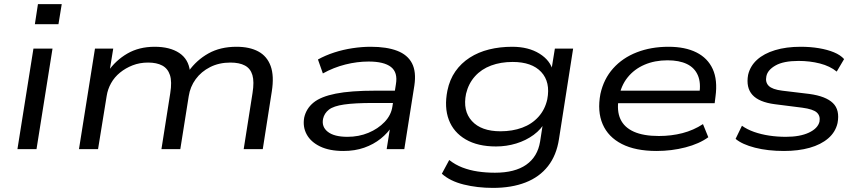

<svg xmlns="http://www.w3.org/2000/svg" viewBox="-20 -727 4185 936"><path d="M150 -609 165 -707H281L265 -609ZM65 0 143 -490H236L158 0Z M365 0 443 -490H532L514 -379L506 -378Q544 -433 601 -466Q658 -499 734 -499Q808 -499 853.5 -469Q899 -439 906 -380L899 -379Q938 -434 996 -466.5Q1054 -499 1133 -499Q1197 -499 1239.5 -476Q1282 -453 1299.5 -405Q1317 -357 1305 -281L1261 0H1168L1211 -273Q1220 -329 1210.5 -361Q1201 -393 1174 -407.5Q1147 -422 1103 -422Q1048 -422 1004.5 -400Q961 -378 934 -341Q907 -304 900 -258L859 0H767L810 -273Q819 -329 808.5 -361Q798 -393 771 -407.5Q744 -422 702 -422Q661 -422 626.5 -408.5Q592 -395 565 -373Q538 -351 521.5 -321.5Q505 -292 500 -259L458 0Z M1654 9Q1586 9 1540.5 -13Q1495 -35 1475 -72Q1455 -109 1463 -154Q1473 -198 1508.5 -227Q1544 -256 1616.5 -270.5Q1689 -285 1811 -285H1923L1914 -225H1799Q1709 -225 1657.5 -217.5Q1606 -210 1583.5 -192.5Q1561 -175 1555 -148Q1547 -109 1578 -84.5Q1609 -60 1674 -60Q1729 -60 1776 -79.5Q1823 -99 1855 -132.5Q1887 -166 1893 -208L1910 -316Q1920 -374 1886 -400.5Q1852 -427 1777 -427Q1721 -427 1663.5 -412.5Q1606 -398 1554 -369L1530 -437Q1566 -457 1609 -471Q1652 -485 1698 -492Q1744 -499 1787 -499Q1865 -499 1916 -479.5Q1967 -460 1988.5 -418.5Q2010 -377 2000 -310L1951 0H1865L1883 -113L1893 -114Q1871 -79 1836 -51Q1801 -23 1755.5 -7Q1710 9 1654 9Z M2383 189Q2307 189 2240.5 172.5Q2174 156 2134 120L2170 53Q2199 76 2234 89.5Q2269 103 2309 109Q2349 115 2393 115Q2490 115 2545.5 76Q2601 37 2613 -37L2628 -134L2639 -135Q2619 -97 2581.5 -69.5Q2544 -42 2496.5 -27.5Q2449 -13 2398 -13Q2309 -13 2250 -47.5Q2191 -82 2168 -143Q2145 -204 2161 -285Q2172 -339 2200 -379Q2228 -419 2270 -446Q2312 -473 2364.5 -486Q2417 -499 2477 -499Q2556 -499 2610 -465.5Q2664 -432 2676 -379H2667L2685 -490H2774L2705 -49Q2693 30 2651.5 83Q2610 136 2542 162.5Q2474 189 2383 189ZM2420 -87Q2478 -87 2525.5 -104.5Q2573 -122 2605 -157.5Q2637 -193 2648 -243Q2664 -327 2618.5 -376Q2573 -425 2479 -425Q2421 -425 2374 -407.5Q2327 -390 2295.5 -355Q2264 -320 2252 -270Q2235 -187 2280.5 -137Q2326 -87 2420 -87Z M3181 9Q3078 9 3011.5 -25Q2945 -59 2918 -121.5Q2891 -184 2907 -269Q2923 -342 2969 -393.5Q3015 -445 3084.5 -472Q3154 -499 3239 -499Q3320 -499 3375 -471.5Q3430 -444 3454.5 -390.5Q3479 -337 3468 -256L3464 -224H2970L2979 -285H3414L3389 -267Q3398 -323 3382 -360Q3366 -397 3328.5 -415Q3291 -433 3234 -433Q3172 -433 3122 -411.5Q3072 -390 3039.5 -349.5Q3007 -309 2997 -251L2996 -246Q2986 -187 3004.5 -146.5Q3023 -106 3070 -85Q3117 -64 3192 -64Q3253 -64 3307 -78Q3361 -92 3407 -122L3433 -58Q3389 -26 3321.5 -8.5Q3254 9 3181 9Z M3802 9Q3723 9 3660.5 -7Q3598 -23 3566 -50L3597 -114Q3622 -96 3656 -84Q3690 -72 3729.5 -66Q3769 -60 3811 -60Q3880 -60 3923.5 -80.5Q3967 -101 3975 -134Q3980 -162 3962 -178.5Q3944 -195 3891 -202L3757 -219Q3680 -229 3648 -264.5Q3616 -300 3627 -362Q3637 -405 3670.5 -435.5Q3704 -466 3758.5 -482.5Q3813 -499 3883 -499Q3931 -499 3972.5 -492Q4014 -485 4045.5 -472Q4077 -459 4095 -439L4059 -378Q4026 -405 3977 -417.5Q3928 -430 3873 -430Q3800 -430 3761 -408Q3722 -386 3716 -355Q3710 -326 3727.5 -308.5Q3745 -291 3793 -285L3926 -269Q4006 -258 4040.5 -224.5Q4075 -191 4063 -127Q4053 -83 4017.5 -52.5Q3982 -22 3927 -6.5Q3872 9 3802 9Z"/></svg>

Font: Nunito Sans 10pt Expanded
Style: Italic
Weight: 400
Width: 7
Italic angle: -9°
Designer: Vernon Adams
Foundry: Vernon Adams
Version: Version 3.101;gftools[0.9.27]